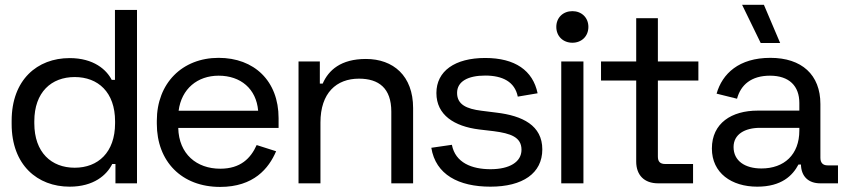

<svg xmlns="http://www.w3.org/2000/svg" viewBox="-20 -740 3422 775"><path d="M533 0V-700H444V-417.5H431C410 -458.5 358.5 -505.5 261 -505.5C130.5 -505.5 27 -418 27 -252.5V-239.5C27 -73.5 131.5 13.5 261 13.5C358.5 13.5 411 -33.5 433 -78H446V0ZM281.5 -63C187.5 -63 118.5 -124.5 118.5 -242.5V-250.5C118.5 -368 187.5 -429 281.5 -429C375.5 -429 444.5 -368 444.5 -250.5V-242.5C444.5 -124.5 375.5 -63 281.5 -63Z M868.5 14.5C1004.5 14.5 1065 -60.5 1094.5 -129.5L1016 -154.5C992 -101 951 -59 869 -59C774 -59 702 -118 699.5 -223.5H1104.5V-263C1104.5 -413.5 1006 -506.5 862.5 -506.5C715.5 -506.5 613 -404 613 -252.5V-240.5C613 -88.5 713 14.5 868.5 14.5ZM701 -293C712.5 -381.5 777 -434.5 862.5 -434.5C951.5 -434.5 1014.5 -381.5 1022 -293Z M1185 0H1273.5V-245.5C1273.5 -365 1338 -422.5 1429 -422.5C1509 -422.5 1559.5 -384 1559.5 -289.5V0H1647.5V-304C1647.5 -434 1567.5 -502 1457 -502C1355.5 -502 1306 -456.5 1282.5 -402.5H1271V-492H1185Z M1959.5 13.5C2090 13.5 2169 -40.5 2169 -137C2169 -233.5 2089.5 -273 1983 -285.5L1923.5 -293C1863 -300.5 1825 -318 1825 -365C1825 -411 1868.5 -435 1938.5 -435C2008.5 -435 2058 -410 2070 -350L2150 -363.5C2131 -455.5 2059 -506 1938.5 -506C1816 -506 1741.5 -453 1741.5 -364.5C1741.5 -275.5 1814 -230 1913.5 -217.5L1973 -210.5C2041.5 -201.5 2085 -186.5 2085 -135.5C2085 -86 2036.5 -57 1960 -57C1884.5 -57 1818 -83 1804 -155.5L1721 -143.5C1738.5 -35 1831.5 13.5 1959.5 13.5Z M2245.5 0H2335V-492H2245.5ZM2290.5 -567.5C2327.5 -567.5 2355 -593.5 2355 -631.5C2355 -669 2327.5 -695 2290.5 -695C2253 -695 2225.5 -669 2225.5 -631.5C2225.5 -593.5 2253 -567.5 2290.5 -567.5Z M2636.5 0H2777.5V-78H2665.5C2644 -78 2635.5 -88 2635.5 -108V-415H2799V-492H2635.5V-666.5H2548V-492H2406V-415H2548V-88C2548 -33.5 2580 0 2636.5 0Z M3203 -76H3213C3214 -27.5 3243.5 0 3291 0H3362.5V-72.5H3320.5C3302 -72.5 3291.5 -82.5 3291.5 -103V-320C3291.5 -438.5 3216 -506.5 3089.5 -506.5C2962.5 -506.5 2895.5 -442.5 2872.5 -362L2955 -341.5C2970 -397.5 3012.5 -434.5 3088 -434.5C3166 -434.5 3206.5 -392.5 3206.5 -324.5V-293.5H3038C2934 -293.5 2853.5 -243.5 2853.5 -140.5C2853.5 -41.5 2933 13.5 3036.5 13.5C3135 13.5 3179.5 -31.5 3203 -76ZM3053.5 -60C2986.5 -60 2941 -91 2941 -146.5C2941 -198 2986.5 -224 3048 -224H3206.5V-213C3206.5 -116 3145.5 -60 3053.5 -60ZM3063.5 -720.5H2975.5L3050.5 -566.5H3129Z"/></svg>

Font: MCL Standard
Style: Regular
Weight: 400
Designer: Květoslav Bartoš
Foundry: Florian Karsten
Version: Version 1.001;Glyphs 3.2.3 (3260)